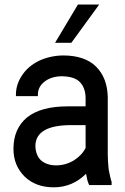

<svg xmlns="http://www.w3.org/2000/svg" viewBox="-20 -799 540 829"><path d="M365.2 0 363.3 -3.9Q356.4 -18.6 351.6 -48.8Q293 9.8 211.9 9.8Q134.8 9.8 86.9 -36.1Q38.1 -84 38.1 -156.2Q38.1 -243.2 96.7 -292Q156.2 -339.8 272.5 -339.8H349.6V-374Q349.6 -418.9 325.2 -444.3Q301.8 -468.8 248 -469.7Q202.1 -469.7 171.9 -446.3Q143.6 -423.8 143.6 -390.6V-383.8H48.8V-390.6Q48.8 -434.6 75.2 -473.6Q99.6 -511.7 147.5 -536.1Q195.3 -558.6 252 -559.6Q345.7 -559.6 394.5 -511.7Q443.4 -462.9 445.3 -379.9V-131.8Q445.3 -104.5 449.2 -67.4Q457 -27.3 460.9 -16.6L461.9 -15.6V0ZM157.2 -106.4Q182.6 -85 222.7 -85Q262.7 -85 298.8 -106.4Q334 -128.9 349.6 -160.2V-258.8H288.1Q133.8 -258.8 132.8 -168.9Q133.8 -128.9 157.2 -106.4ZM217.8 -614.3 316.4 -779.3H408.2L288.1 -614.3Z"/></svg>

Font: RobotoJAA
Style: Medium
Weight: 500
Version: Version 2.05; 2016-11-05